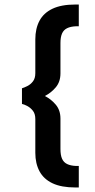

<svg xmlns="http://www.w3.org/2000/svg" viewBox="-20 -718 421 848"><path d="M313 110Q251 110 212 91.5Q173 73 154.5 38.5Q136 4 136 -43V-192Q136 -215 125.5 -228.5Q115 -242 101 -249.5Q87 -257 77 -259V-328Q87 -331 101 -338Q115 -345 125.5 -358.5Q136 -372 136 -395V-544Q136 -592 154.5 -626.5Q173 -661 212 -679.5Q251 -698 313 -698H328V-602H316Q292 -601 276.5 -593.5Q261 -586 254 -570Q247 -554 247 -528V-394Q247 -357 226.5 -332.5Q206 -308 178 -294Q206 -280 226.5 -255.5Q247 -231 247 -194V-60Q247 -33 254 -17Q261 -1 276.5 6.5Q292 14 316 15H328V110Z"/></svg>

Font: Maven Pro Medium
Style: Regular
Weight: 500
Designer: Joe Prince
Foundry: Joe Prince
Version: Version 2.103